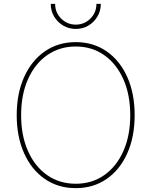

<svg xmlns="http://www.w3.org/2000/svg" viewBox="-20 -952 773 981"><path d="M367.2 9.3Q277.3 9.3 209.2 -37.6Q141.1 -84.5 103.3 -168.7Q65.4 -252.9 65.4 -363.3Q65.4 -474.6 103.5 -558.8Q141.6 -643.1 209.5 -689.9Q277.3 -736.8 367.2 -736.8Q456.5 -736.8 524.4 -689.9Q592.3 -643.1 630.1 -558.8Q668 -474.6 668 -363.3Q668 -252.4 630.1 -168.2Q592.3 -84 524.4 -37.4Q456.5 9.3 367.2 9.3ZM367.2 -13.2Q449.7 -13.2 512.5 -57.1Q575.2 -101.1 610.4 -180.2Q645.5 -259.3 645.5 -363.3Q645.5 -467.8 610.4 -546.9Q575.2 -626 512.5 -670.2Q449.7 -714.4 367.2 -714.4Q284.7 -714.4 221.7 -670.7Q158.7 -627 123.3 -547.9Q87.9 -468.8 87.9 -363.3Q87.9 -259.8 122.8 -180.7Q157.7 -101.6 220.7 -57.4Q283.7 -13.2 367.2 -13.2ZM367.2 -804.2Q331.5 -804.2 302.5 -821.5Q273.4 -838.9 256.3 -867.9Q239.3 -897 239.3 -932.1H261.7Q261.7 -887.7 292.7 -856.9Q323.7 -826.2 367.2 -826.2Q410.6 -826.2 441.7 -856.9Q472.7 -887.7 472.7 -932.1H495.1Q495.1 -897 478 -867.9Q460.9 -838.9 432.1 -821.5Q403.3 -804.2 367.2 -804.2Z"/></svg>

Font: Inter 18pt Thin
Style: Regular
Weight: 250
Designer: Rasmus Andersson
Foundry: rsms
Version: Version 4.001;git-66647c0bb